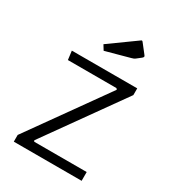

<svg xmlns="http://www.w3.org/2000/svg" viewBox="-173 -796 798 890"><g transform="rotate(30 226.5 -351.5)"><path d="M330 -453H70L64 -500H414V-464L121 -53L124 -47H405V0H42V-36L335 -447ZM176 -599 315 -699Q320 -703 322 -703Q324 -703 327 -700L363 -654Q369 -647 369 -644Q369 -640 363 -635L340 -617Q333 -611 320 -608L192 -573Z"/></g></svg>

Font: Changa ExtraLight
Style: Regular
Weight: 275
Designer: Eduardo Rodriguez Tunni
Foundry: Eduardo Rodriguez Tunni
Version: Version 2.002; ttfautohint (v1.5) -l 8 -r 50 -G 200 -x 14 -H